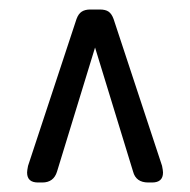

<svg xmlns="http://www.w3.org/2000/svg" viewBox="-20 -704 400 404"><path d="M37 -341Q37 -345 39 -355L141 -664Q145 -675 152 -679.5Q159 -684 170 -684H190Q202 -684 208.5 -679.5Q215 -675 219 -664L321 -355Q323 -345 323 -341Q323 -320 300 -320H292Q266 -320 260 -343L180 -604L100 -343Q93 -320 69 -320H60Q37 -320 37 -341Z"/></svg>

Font: Asap Condensed
Style: Regular
Weight: 400
Designer: Pablo Cosgaya
Foundry: Omnibus-Type
Version: Version 1.010; ttfautohint (v1.8)